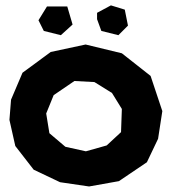

<svg xmlns="http://www.w3.org/2000/svg" viewBox="-20 -672 626 704"><path d="M335.9 -601.6 351.6 -558.6 414.1 -543 449.2 -578.1 437.5 -636.7 386.7 -652.3 335.9 -625ZM121.1 -597.7 140.6 -558.6 203.1 -543 246.1 -582 226.6 -648.4H152.3ZM252.9 -375 326.2 -371.1 390.6 -331.1 426.8 -272.5 423.8 -187.5 371.1 -138.7 294.9 -117.2 219.7 -133.8 161.1 -183.6 149.4 -255.9 176.8 -323.2ZM306.6 11.7 416 -7.8 518.6 -77.1 559.6 -163.1 575.2 -264.6 532.2 -393.6 426.8 -476.6 293.9 -508.8 166 -481.4 62.5 -405.3 20.5 -306.6 14.6 -232.4 36.1 -136.7 103.5 -49.8 200.2 -3.9Z"/></svg>

Font: MaokenAssortedSans-Lite
Style: Lite
Weight: 400
Version: Version 1.400